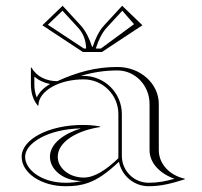

<svg xmlns="http://www.w3.org/2000/svg" viewBox="-20 -640 700 665"><path d="M298.9 -478C290.3 -504.2 278.3 -531.7 258.8 -552.8L196.9 -620L126.7 -552.5L266.9 -460H333.1L473.3 -552.5L403.1 -620L341.2 -552.8C321.7 -531.7 309.7 -504.2 301.1 -478ZM329.5 -472H311.8L312.5 -474.2C320.9 -499.7 332.4 -525.6 350 -544.7L403.6 -602.9L444.2 -556.3ZM270.5 -472 145.8 -554.3 196.4 -602.9 250 -544.7C268.9 -524.2 277.7 -500.1 278.2 -472ZM390 -245V-92C348 -52 308.1 -25 270 -25C220.3 -25 180 -57.3 180 -97C180 -149 246.7 -188 327 -200V-202C305.8 -205.7 287.6 -207.2 266.1 -207.2C149.6 -207.2 55 -157.9 55 -97C55 -40.7 123.1 5 207 5C235.3 5 259.6 2.5 286 -7C318.7 -18.7 350.7 -41 392 -79.7C401.4 -31.4 444 5 495 5C539.6 5 577 -5.4 620 -19V-21C568 -32.4 530 -71.8 530 -120V-280C530 -350.7 465.9 -408 387 -408C311.4 -408 247.8 -390.2 178.3 -358.9C140.3 -358.9 107.1 -374.5 89 -406H87V-349C87 -320.4 93.3 -295.5 111 -274H113C113 -324.3 183.2 -365.1 269.7 -365.1C336.1 -365.1 390 -311.3 390 -245ZM153.4 -349.1C132.4 -336.9 116.2 -321.2 107.4 -302.6C101.3 -316.7 99 -331.5 99 -349V-374.8C114.2 -361.3 133 -352.9 153.4 -349.1ZM263 -13C243.7 -8.5 226.9 -7 207 -7C125.7 -7 67 -51.3 67 -97C67 -144.4 146.9 -193.2 259.9 -195.2C201.4 -176.9 153 -142.9 153 -97C153 -50.6 202.3 -13 263 -13ZM259.1 -376.9C300.2 -389.3 341.4 -396 387 -396C448.3 -396 498 -344 498 -280V-120C498 -74.5 534.8 -38.3 584.4 -20.8C552.8 -12 527 -7 495 -7C443.7 -7 402 -48.7 402 -100V-245C402 -317.9 342.7 -377.1 269.7 -377.1C266.5 -377.1 262.6 -377 259.1 -376.9Z"/></svg>

Font: Sortefax
Style: Medium
Weight: 500
Designer: gluk
Foundry: gluk
Version: Version 0.261